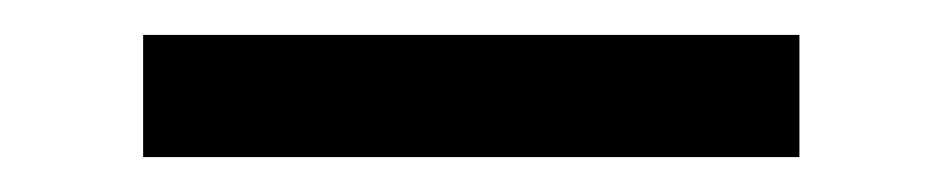

<svg xmlns="http://www.w3.org/2000/svg" viewBox="-20 -725 540 110"><path d="M62 -635V-705H438V-635Z"/></svg>

Font: Iosevka Term Curly Medium
Style: Regular
Weight: 500
Designer: Belleve Invis
Foundry: Belleve Invis
Version: Version 32.3.0